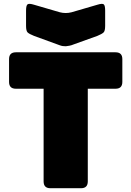

<svg xmlns="http://www.w3.org/2000/svg" viewBox="-20 -997 696 1017"><path d="M409 0H247Q211 0 211 -36V-527H64Q28 -527 28 -563V-684Q28 -720 64 -720H592Q628 -720 628 -684V-563Q628 -527 592 -527H445V-36Q445 0 409 0ZM359 -932 496 -972Q522 -980 529.5 -974Q537 -968 537 -941V-860Q537 -833 528.5 -825Q520 -817 496 -807L368 -761Q359 -757 348.5 -755Q338 -753 329 -752Q320 -752 312.5 -753Q305 -754 297 -757L160 -807Q135 -817 126.5 -825Q118 -833 118 -860V-941Q118 -968 126 -974Q134 -980 160 -972L297 -932Q328 -924 359 -932Z"/></svg>

Font: Bungee Tint
Style: Regular
Weight: 400
Designer: David Jonathan Ross
Foundry: David Jonathan Ross
Version: Version 2.001